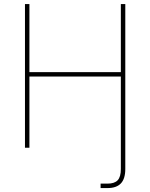

<svg xmlns="http://www.w3.org/2000/svg" viewBox="-20 -748 761 972"><path d="M489.3 204.1V181.6Q498.5 181.6 508.3 181.6Q518.1 181.6 524.4 181.6Q559.6 181.6 575.7 164.6Q591.8 147.5 591.8 107.4V-62.5H614.3V107.4Q614.3 157.2 591.8 180.7Q569.3 204.1 524.4 204.1Q518.1 204.1 507.8 204.1Q497.6 204.1 489.3 204.1ZM106.4 0V-727.5H128.9V-382.8H591.8V-727.5H614.3V0H591.8V-360.4H128.9V0Z"/></svg>

Font: Inter 18pt Thin
Style: Regular
Weight: 250
Designer: Rasmus Andersson
Foundry: rsms
Version: Version 4.001;git-66647c0bb